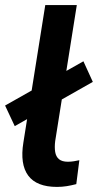

<svg xmlns="http://www.w3.org/2000/svg" viewBox="-39 -725 385 755"><path d="M185 10Q105 10 72 -34.5Q39 -79 53 -165L139 -705H263L178 -170Q175 -146 178 -127.5Q181 -109 193 -99Q205 -89 228 -89Q240 -89 252 -91Q264 -93 273 -95L261 -1Q242 4 223.5 7Q205 10 185 10ZM19 -229 -19 -310 289 -484 326 -403Z"/></svg>

Font: Nunito Sans 10pt SemiCondensed
Style: Bold Italic
Weight: 700
Width: 4
Italic angle: -9°
Designer: Vernon Adams
Foundry: Vernon Adams
Version: Version 3.101;gftools[0.9.27]